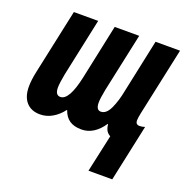

<svg xmlns="http://www.w3.org/2000/svg" viewBox="-132 -672 972 994"><g transform="rotate(20 354.0 -175.0)"><path d="M505 -8Q490 -16 482.5 -29Q475 -42 473 -63H470Q447 -28 417 -9Q387 10 352 10Q311 10 286 -7Q261 -24 249 -59H247Q223 -27 191 -8.5Q159 10 124 10Q75 10 48 -20.5Q21 -51 21 -106Q21 -143 32 -193L108 -548H242L174 -229Q164 -176 164 -153Q164 -111 192 -111Q240 -111 269 -246L333 -548H468L399 -226Q389 -176 389 -152Q389 -111 415 -111Q445 -111 465 -154Q485 -197 496 -256L558 -548H693L613 -175Q607 -147 607 -133Q607 -110 629 -110Q642 -110 658 -115L591 198H460Z"/></g></svg>

Font: Noto Sans Display Ex Bold Cond
Style: Italic
Weight: 800
Width: 3
Italic angle: -12°
Designer: Monotype Design team
Foundry: Monotype Imaging Inc.
Version: Version 1.000